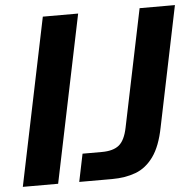

<svg xmlns="http://www.w3.org/2000/svg" viewBox="-52 -782 845 834"><g transform="rotate(-5 370.5 -364.5)"><path d="M14 0 165 -729H319L168 0ZM260 0 285 -121H369Q419 -121 444.5 -142Q470 -163 481 -217L587 -729H741L633 -206Q617 -124 584.5 -79Q552 -34 506.5 -17Q461 0 403 0Z"/></g></svg>

Font: Mona Sans ExtraLight
Style: Bold Italic
Weight: 700
Italic angle: -11.6951°
Version: Version 2.000